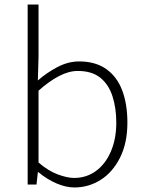

<svg xmlns="http://www.w3.org/2000/svg" viewBox="-20 -814 638 847"><path d="M308 13Q271 13 229 -5Q187 -23 150 -54H147L141 0H102V-794H150V-564L147 -459Q187 -494 234 -518.5Q281 -543 329 -543Q401 -543 448.5 -509.5Q496 -476 519 -415.5Q542 -355 542 -273Q542 -183 509.5 -118.5Q477 -54 424 -20.5Q371 13 308 13ZM307 -29Q361 -29 403 -59.5Q445 -90 469 -145.5Q493 -201 493 -273Q493 -338 476 -390Q459 -442 422 -471.5Q385 -501 323 -501Q284 -501 240.5 -478.5Q197 -456 150 -414V-97Q193 -60 235 -44.5Q277 -29 307 -29Z"/></svg>

Font: Noto Sans SC Thin ExtraLight
Style: Regular
Weight: 250
Version: Version 2.004-H2;hotconv 1.0.118;makeotfexe 2.5.65603